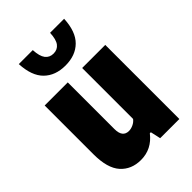

<svg xmlns="http://www.w3.org/2000/svg" viewBox="-236 -896 1005 1005"><g transform="rotate(-45 266.5 -394.0)"><path d="M41 -187.5V-548.5H212V-203Q212 -142 259 -142Q274.5 -142 291.2 -149.8Q308 -157.5 318.5 -171.5V-548.5H489.5V0H347.5L335 -56.5H327.5Q276 10 196 10Q125.5 10 83.2 -37.2Q41 -84.5 41 -187.5ZM98.5 -797.5H202Q204.5 -750 220.8 -728.8Q237 -707.5 266.5 -707.5Q295.5 -707.5 311.8 -728.8Q328 -750 330 -797.5H434Q429.5 -706.5 385.2 -662.8Q341 -619 266.5 -619Q191.5 -619 147.2 -662.8Q103 -706.5 98.5 -797.5Z"/></g></svg>

Font: Encode Sans Condensed ExtraBold
Style: Regular
Weight: 800
Width: 3
Designer: Multiple Designers
Foundry: Impallari Type
Version: Version 2.000